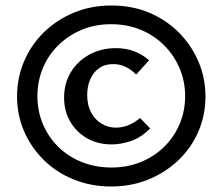

<svg xmlns="http://www.w3.org/2000/svg" viewBox="-20 -584 809 698"><path d="M384 94Q311 94 248 68.5Q185 43 139 -2.5Q93 -48 67.5 -107Q42 -166 42 -233Q42 -301 67.5 -361Q93 -421 139.5 -466.5Q186 -512 248.5 -538Q311 -564 385 -564Q460 -564 522 -538Q584 -512 630 -466Q676 -420 701.5 -360Q727 -300 727 -234Q727 -166 701.5 -106.5Q676 -47 629 -2Q582 43 519.5 68.5Q457 94 384 94ZM385 25Q443 25 492 5Q541 -15 577 -50.5Q613 -86 633 -133Q653 -180 653 -235Q653 -288 633 -335.5Q613 -383 577 -419Q541 -455 492 -475.5Q443 -496 384 -496Q325 -496 276.5 -475.5Q228 -455 191.5 -419Q155 -383 135.5 -335.5Q116 -288 116 -234Q116 -179 136.5 -131.5Q157 -84 193 -49Q229 -14 278.5 5.5Q328 25 385 25ZM386 -59Q336 -59 297 -81Q258 -103 235.5 -141.5Q213 -180 213 -229Q213 -281 237.5 -321.5Q262 -362 305 -385.5Q348 -409 401 -409Q438 -409 468 -397.5Q498 -386 522 -365L475 -313Q456 -332 435.5 -341.5Q415 -351 391 -351Q361 -351 339.5 -335.5Q318 -320 307.5 -294.5Q297 -269 297 -238Q297 -202 311 -175.5Q325 -149 349 -134.5Q373 -120 401 -120Q448 -120 489 -155L526 -117Q493 -84 456.5 -71.5Q420 -59 386 -59Z"/></svg>

Font: Ysabeau Office SemiBold
Style: Regular
Weight: 600
Designer: Christian Thalmann (Catharsis Fonts)
Version: Version 2.001;gftools[0.9.30]; featfreeze: tnum,lnum,ss02